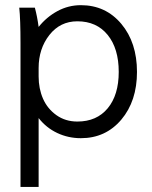

<svg xmlns="http://www.w3.org/2000/svg" viewBox="-20 -530 595 750"><path d="M130.9 -68.8V200.2H60.1V-359.9Q60.1 -455.1 55.2 -500H116.2Q125.5 -465.3 130.9 -424.8Q161.6 -463.4 204.3 -486.6Q247.1 -509.8 295.9 -509.8Q392.6 -509.8 453.9 -436.8Q515.1 -363.8 515.1 -249Q515.1 -135.3 453.9 -62.7Q392.6 9.8 295.9 9.8Q246.6 9.8 203.6 -10.5Q160.6 -30.8 130.9 -68.8ZM130.9 -264.2V-231Q130.9 -184.1 147.9 -144.8Q165 -105.5 200.2 -80.3Q235.4 -55.2 282.2 -55.2Q357.9 -55.2 400.9 -107.2Q443.8 -159.2 443.8 -249Q443.8 -340.3 400.6 -393.6Q357.4 -446.8 282.2 -446.8Q214.8 -446.8 172.9 -393.3Q130.9 -339.8 130.9 -264.2Z"/></svg>

Font: LT Superior
Style: Regular
Weight: 400
Designer: Daniel Lyons
Foundry: LyonsType
Version: Version 1.000